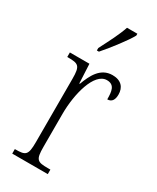

<svg xmlns="http://www.w3.org/2000/svg" viewBox="-197 -825 725 884"><g transform="rotate(30 166.0 -383.0)"><path d="M133 -619V-606H144C184 -652 237 -721 256 -756V-766H201C186 -721 162 -676 133 -619ZM33 0H222V-24H209C152 -24 142 -30 142 -99V-274C142 -379 175 -511 242 -511C284 -511 287 -476 287 -435C312 -435 321 -454 321 -480C321 -517 300 -544 253 -544C188 -544 161 -485 142 -434H139L134 -536H30V-512H33C90 -512 101 -506 101 -437V-100C101 -30 90 -24 35 -24H33Z"/></g></svg>

Font: Noto Serif Lao ExtraCondensed ExtraLight
Style: Regular
Weight: 200
Width: 2
Designer: Monotype Design Team
Foundry: Monotype Imaging Inc.
Version: Version 2.003